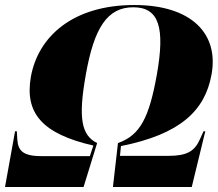

<svg xmlns="http://www.w3.org/2000/svg" viewBox="-60 -745 868 765"><path d="M-40 0H273L327 -175C264 -206 251 -275 282 -448C315 -635 368 -716 471 -716C574 -716 598 -635 565 -448C534 -275 498 -206 410 -175L390 0H704L758 -222H751L736 -189C715 -142 684 -124 611 -124H418L422 -163C657 -210 757 -303 783 -449C812 -610 704 -725 475 -725C231 -725 92 -600 63 -439C38 -295 107 -212 312 -165L298 -123H104C30 -123 12 -146 9 -189L7 -222H0Z"/></svg>

Font: Noto Serif Display Black
Style: Italic
Weight: 900
Italic angle: -12°
Designer: Monotype Design Team
Foundry: Monotype Imaging Inc.
Version: Version 2.009